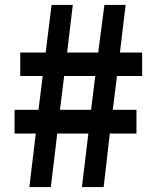

<svg xmlns="http://www.w3.org/2000/svg" viewBox="-20 -758 630 778"><path d="M99 0H186L212 -217H338L312 0H400L425 -217H533V-313H437L454 -450H556V-545H466L489 -738H403L378 -545H252L275 -738H189L165 -545H62V-450H153L136 -313H39V-217H125ZM223 -313 240 -450H366L349 -313Z"/></svg>

Font: Noto Sans CJK TC
Style: Bold
Weight: 700
Designer: Ryoko NISHIZUKA 西塚涼子 (kana, bopomofo & ideographs); Paul D. Hunt (Latin, Greek & Cyrillic); Sandoll Communications 산돌커뮤니
Foundry: Adobe
Version: Version 2.004;hotconv 1.0.118;makeotfexe 2.5.65603